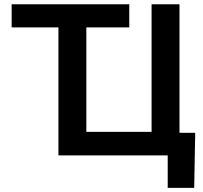

<svg xmlns="http://www.w3.org/2000/svg" viewBox="-20 -748 978 924"><path d="M36.1 -616.2V-727.5H602.1V-616.2ZM843.8 0H261.2V-727.5H395.5V-113.3H709.5V-727.5H843.8ZM787.1 156.2V0H746.1V-108.9H919.4L914.6 156.2Z"/></svg>

Font: V-Inter
Style: SemiBold-600
Weight: 600
Designer: Rasmus Andersson
Foundry: rsms
Version: Version 4.000;git-4146feb